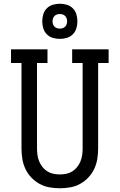

<svg xmlns="http://www.w3.org/2000/svg" viewBox="-20 -999 640 1027"><path d="M300 8Q272 8 244 3Q216 -2 191.5 -15.5Q167 -29 147.5 -49.5Q128 -70 116 -95.5Q104 -121 99.5 -149Q95 -177 95 -205V-662H39V-735H234V-662H178V-205Q178 -187 180.5 -169.5Q183 -152 189.5 -136Q196 -120 207 -106Q218 -92 233 -82.5Q248 -73 265 -69.5Q282 -66 300 -66Q318 -66 335 -69.5Q352 -73 367 -82.5Q382 -92 393 -106Q404 -120 410.5 -136Q417 -152 419.5 -169.5Q422 -187 422 -205V-662H366V-735H561V-662H505V-205Q505 -177 500.5 -149Q496 -121 484 -95.5Q472 -70 452.5 -49.5Q433 -29 408.5 -15.5Q384 -2 356 3Q328 8 300 8ZM300 -791Q281 -791 262.5 -796.5Q244 -802 230.5 -815.5Q217 -829 211.5 -847.5Q206 -866 206 -885Q206 -904 211.5 -922.5Q217 -941 230.5 -954.5Q244 -968 262.5 -973.5Q281 -979 300 -979Q319 -979 337.5 -973.5Q356 -968 369.5 -954.5Q383 -941 388.5 -922.5Q394 -904 394 -885Q394 -866 388.5 -847.5Q383 -829 369.5 -815.5Q356 -802 337.5 -796.5Q319 -791 300 -791ZM300 -846Q308 -846 315.5 -848.5Q323 -851 328.5 -856.5Q334 -862 336.5 -869.5Q339 -877 339 -885Q339 -893 336.5 -900.5Q334 -908 328.5 -913.5Q323 -919 315.5 -921.5Q308 -924 300 -924Q292 -924 284.5 -921.5Q277 -919 271.5 -913.5Q266 -908 263.5 -900.5Q261 -893 261 -885Q261 -877 263.5 -869.5Q266 -862 271.5 -856.5Q277 -851 284.5 -848.5Q292 -846 300 -846Z"/></svg>

Font: Iosevka Etoile
Style: Regular
Weight: 400
Designer: Belleve Invis
Foundry: Belleve Invis
Version: Version 33.2.4